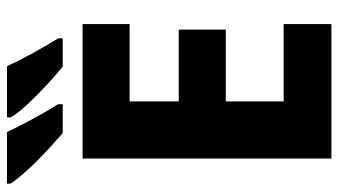

<svg xmlns="http://www.w3.org/2000/svg" viewBox="-230 -741 971 551"><g transform="rotate(-90 255.5 -465.5)"><path d="M462 0H76V-714H462V-579H240V-438H446V-303H240V-137H462ZM341 -931Q354 -902 376 -861.5Q398 -821 421 -784V-771H340Q316 -790 285.5 -818.5Q255 -847 229 -875Q203 -903 194 -921V-931ZM152 -931Q166 -901 187.5 -861Q209 -821 232 -784V-771H149Q133 -785 111 -805Q89 -825 67.5 -846.5Q46 -868 29 -888Q12 -908 4 -921V-931Z"/></g></svg>

Font: Noto Sans SemiCondensed ExtraBold
Style: Regular
Weight: 800
Width: 4
Designer: Monotype Design Team
Foundry: Monotype Imaging Inc.
Version: Version 2.013; ttfautohint (v1.8.4.7-5d5b)